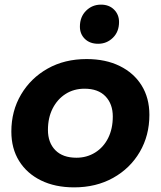

<svg xmlns="http://www.w3.org/2000/svg" viewBox="-20 -801 694 829"><path d="M300 8Q218 8 157 -22Q96 -52 62.5 -106Q29 -160 29 -233Q29 -322 71 -393Q113 -464 186 -505Q259 -546 354 -546Q436 -546 497 -516Q558 -486 591.5 -432Q625 -378 625 -305Q625 -216 583.5 -145Q542 -74 468.5 -33Q395 8 300 8ZM310 -120Q355 -120 391 -142.5Q427 -165 447 -205Q467 -245 467 -298Q467 -352 435.5 -385Q404 -418 345 -418Q299 -418 263.5 -395.5Q228 -373 207.5 -333Q187 -293 187 -240Q187 -185 219 -152.5Q251 -120 310 -120ZM404 -612Q368 -612 346.5 -633Q325 -654 325 -686Q325 -728 351.5 -754.5Q378 -781 416 -781Q451 -781 472.5 -759.5Q494 -738 494 -706Q494 -664 467.5 -638Q441 -612 404 -612Z"/></svg>

Font: Montserrat
Style: Bold Italic
Weight: 700
Italic angle: -11.3°
Designer: Julieta Ulanovsky
Foundry: Julieta Ulanovsky
Version: Version 9.000; ttfautohint (v1.8.4.7-5d5b)